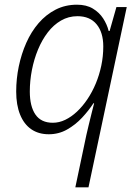

<svg xmlns="http://www.w3.org/2000/svg" viewBox="-20 -562 585 818"><path d="M348 13Q352 -4 357.5 -27.5Q363 -51 369.5 -76.5Q376 -102 381 -122H378Q358 -91 329.5 -60.5Q301 -30 265.5 -10Q230 10 188 10Q144 10 113 -11.5Q82 -33 65.5 -74Q49 -115 49 -172Q49 -226 60 -279Q71 -332 92 -379.5Q113 -427 144.5 -463.5Q176 -500 217 -521Q258 -542 308 -542Q348 -542 375.5 -525.5Q403 -509 419.5 -483.5Q436 -458 443 -430H447L476 -532H520L357 236H301ZM205 -39Q232 -39 258 -51.5Q284 -64 308 -86.5Q332 -109 352.5 -139.5Q373 -170 388 -206Q403 -242 411.5 -282Q420 -322 420 -364Q420 -424 391.5 -458.5Q363 -493 310 -493Q272 -493 240 -474.5Q208 -456 183.5 -424Q159 -392 142 -351Q125 -310 116 -264Q107 -218 107 -172Q107 -109 131 -74Q155 -39 205 -39Z"/></svg>

Font: Noto Sans Display Light
Style: Italic
Weight: 300
Italic angle: -12°
Designer: Monotype Design Team
Foundry: Monotype Imaging Inc.
Version: Version 2.003